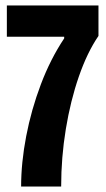

<svg xmlns="http://www.w3.org/2000/svg" viewBox="-20 -680 386 700"><path d="M57 0Q57 -87 75.5 -183.5Q94 -280 129 -372.5Q164 -465 214 -540V-546H5V-660H339V-549Q298 -489 267.5 -401Q237 -313 220 -209.5Q203 -106 203 0Z"/></svg>

Font: Bricolage Grotesque 96pt Condensed Bricolage Grotesque 48pt Condensed Regular
Style: Bold
Weight: 700
Width: 3
Designer: Mathieu Triay
Foundry: Atelier Triay
Version: Version 1.001; ttfautohint (v1.8.4.7-5d5b);gftools[0.9.33.de